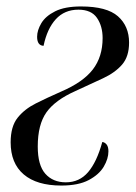

<svg xmlns="http://www.w3.org/2000/svg" viewBox="-20 -565 420 595"><path d="M170 10Q94 10 53.5 -24.5Q13 -59 13 -124Q13 -173 34.5 -200Q56 -227 91 -244.5Q126 -262 169 -281Q237 -310 267.5 -349.5Q298 -389 298 -447Q298 -484 280.5 -509.5Q263 -535 223 -535Q180 -535 153 -505.5Q126 -476 115 -423Q95 -424 95 -451Q95 -471 108 -493Q121 -515 151 -530Q181 -545 231 -545Q311 -545 345.5 -514.5Q380 -484 380 -433Q380 -390 358.5 -365Q337 -340 299.5 -322.5Q262 -305 214 -283Q151 -255 124 -217Q97 -179 97 -111Q97 -53 120.5 -26.5Q144 0 184 0Q226 0 253 -31.5Q280 -63 297 -125Q305 -124 310.5 -117Q316 -110 316 -96Q316 -73 301.5 -48.5Q287 -24 255 -7Q223 10 170 10Z"/></svg>

Font: Noto Serif Display ExtraCondensed
Style: Italic
Weight: 400
Width: 2
Italic angle: -12°
Designer: Monotype Design Team
Foundry: Monotype Imaging Inc.
Version: Version 2.009